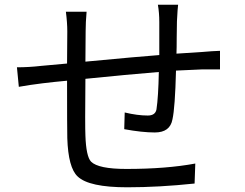

<svg xmlns="http://www.w3.org/2000/svg" viewBox="-20 -786 1040 816"><path d="M737 -766Q735 -754 732 -695L731 -626Q731 -580 730 -558L838 -565Q883 -569 915 -570V-491H838Q762 -488 728 -486Q724 -328 713 -279Q703 -223 638 -223Q584 -223 508 -237L510 -308Q564 -295 608 -295Q640 -295 645 -321Q653 -374 655 -480Q518 -469 343 -451Q341 -248 343 -210Q346 -121 367 -99Q398 -68 517 -68Q687 -68 810 -91L807 -6Q656 10 521 10Q358 10 310 -36Q270 -73 266 -199Q265 -241 265 -443Q210 -438 161 -432Q143 -430 109 -425Q69 -418 60 -417L52 -500Q103 -500 155 -506L265 -516L266 -652Q266 -690 260 -736H348Q344 -690 344 -655Q344 -576 343 -524Q575 -546 657 -552V-692Q657 -732 651 -766Z"/></svg>

Font: 思源黑体R
Style: Regular
Weight: 400
Designer: Ryoko NISHIZUKA  (kana & ideographs); Paul D. Hunt (Latin, Greek & Cyrillic); Wenlong ZHANG  (bopomofo); Sandoll Communi
Foundry: Adobe Systems Incorporated
Version: Version 1.00 June 24, 2014, initial release